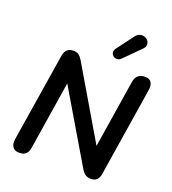

<svg xmlns="http://www.w3.org/2000/svg" viewBox="-167 -1076 1082 1209"><g transform="rotate(20 373.5 -472.0)"><path d="M100 8Q72 8 57.5 -10.5Q43 -29 48 -63L143 -659Q148 -687 163.5 -700Q179 -713 202 -713Q227 -713 239.5 -703.5Q252 -694 265 -673L564 -166H539L616 -654Q621 -684 638 -698.5Q655 -713 685 -713Q713 -713 725.5 -694.5Q738 -676 733 -643L639 -48Q635 -20 621 -6Q607 8 584 8Q559 8 544 -2Q529 -12 516 -34L217 -539H242L165 -51Q161 -21 145.5 -6.5Q130 8 100 8ZM506 -771Q493 -758 478.5 -757.5Q464 -757 453 -765.5Q442 -774 440 -787.5Q438 -801 448 -815L533 -928Q546 -946 562.5 -950Q579 -954 593.5 -949Q608 -944 617 -932.5Q626 -921 625.5 -905.5Q625 -890 610 -875Z"/></g></svg>

Font: Nunito ExtraLight
Style: Italic
Weight: 200
Italic angle: -9°
Designer: Vernon Adams
Foundry: Vernon Adams
Version: Version 3.602